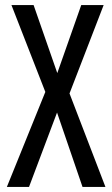

<svg xmlns="http://www.w3.org/2000/svg" viewBox="-20 -734 440 754"><path d="M394 0 253 -367 387 -714H299L205 -447L112 -714H25L158 -373L7 0H94L204 -292L304 0Z"/></svg>

Font: Noto Sans Telugu ExtraCondensed
Style: Regular
Weight: 400
Width: 2
Designer: Jelle Bosma - Monotype Design Team
Foundry: Monotype Imaging Inc.
Version: Version 2.005